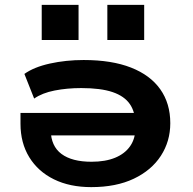

<svg xmlns="http://www.w3.org/2000/svg" viewBox="-20 -757 790 787"><path d="M354 10Q266 10 201 -22Q136 -54 100 -112.5Q64 -171 64 -250V-294H562V-202H170L188 -223Q189 -158 232 -126Q275 -94 355 -94Q412 -94 452 -110.5Q492 -127 513.5 -158Q535 -189 535 -232V-247Q535 -297 512.5 -330Q490 -363 441.5 -379.5Q393 -396 313 -396Q255 -396 204 -386Q153 -376 120 -353L80 -454Q119 -482 184.5 -496.5Q250 -511 323 -511Q438 -511 517 -480Q596 -449 637 -391Q678 -333 678 -252Q678 -178 639.5 -118.5Q601 -59 528.5 -24.5Q456 10 354 10ZM420 -593V-737H571V-593ZM151 -593V-737H302V-593Z"/></svg>

Font: Nunito Sans 7pt Expanded
Style: Bold
Weight: 700
Width: 7
Designer: Vernon Adams
Foundry: Vernon Adams
Version: Version 3.101;gftools[0.9.27]